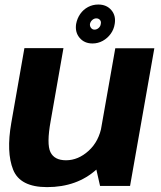

<svg xmlns="http://www.w3.org/2000/svg" viewBox="-20 -800 694 826"><path d="M410.5 0H539.5L644 -592.5H476L388.5 -97ZM253 -593H85L28.5 -271Q6.5 -145 36.5 -70Q66.5 5 182.5 5Q311.5 5 395.8 -71.5Q480 -148 494 -226L418 -261Q406.5 -192.5 361.5 -151.5Q316.5 -110.5 264 -110.5Q214 -110.5 197 -145.5Q180 -180.5 198 -279.5ZM378 -613Q401.5 -613 422 -624.2Q442.5 -635.5 456.2 -654.5Q470 -673.5 473.5 -697Q479.5 -732.5 459 -756.5Q438.5 -780.5 403 -780.5Q379 -780.5 358.8 -769.8Q338.5 -759 325.2 -740Q312 -721 307.5 -697Q302 -661.5 322.5 -637.2Q343 -613 378 -613ZM386.5 -672.5Q377.5 -672.5 371.8 -679.8Q366 -687 367 -697Q369.5 -707.5 377.2 -714.2Q385 -721 394.5 -721Q404 -721 410 -714.2Q416 -707.5 413.5 -697Q412.5 -687 404.5 -679.8Q396.5 -672.5 386.5 -672.5Z"/></svg>

Font: Anybody Thin
Style: Bold Italic
Weight: 700
Italic angle: -10°
Version: Version 1.113;gftools[0.9.25]